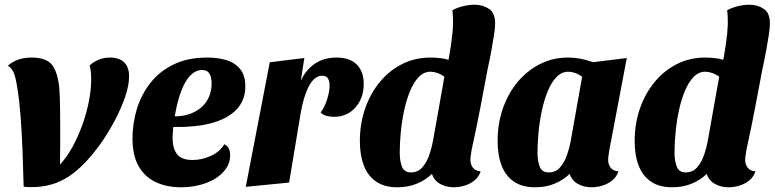

<svg xmlns="http://www.w3.org/2000/svg" viewBox="-20 -774 3284 814"><path d="M115.7 19.3Q107 19.3 98.2 19Q89.3 18.7 80.3 17.7Q78.3 -64.3 75.3 -139.7Q72.3 -215 67.3 -280.3Q62.3 -345.7 54.3 -395Q48 -439.3 39.7 -462Q31.3 -484.7 13.3 -495.7Q36.3 -515 61.2 -522.5Q86 -530 114 -530Q179 -530 202.8 -496Q226.7 -462 231.7 -395Q233 -381.3 233.5 -362.3Q234 -343.3 234.7 -314Q235.3 -284.7 235.3 -237.7Q235.3 -207.7 235.3 -168.2Q235.3 -128.7 234.3 -76.3Q263.7 -107.7 287.7 -151.8Q311.7 -196 329.5 -245.7Q347.3 -295.3 357 -345.3Q366.7 -395.3 366.7 -438.3Q366.7 -451 365.5 -465.8Q364.3 -480.7 359.7 -495.7Q374.3 -510.7 396.7 -520.3Q419 -530 447 -530Q470 -530 488 -522.2Q506 -514.3 516.7 -496.8Q527.3 -479.3 527.3 -450.3Q527.3 -412 510.2 -362.3Q493 -312.7 466 -261.8Q439 -211 408 -167Q339.3 -70.3 271 -25.5Q202.7 19.3 115.7 19.3Z M747.7 20Q687 20 640.5 -1.8Q594 -23.7 567.8 -69.3Q541.7 -115 541.7 -186.3Q541.7 -250.7 560.3 -312Q579 -373.3 617.7 -422.5Q656.3 -471.7 716.2 -500.8Q776 -530 858.3 -530Q901 -530 937.7 -519.7Q974.3 -509.3 997.2 -482.5Q1020 -455.7 1020 -406.7Q1020 -356 990.7 -319Q961.3 -282 904.8 -261Q848.3 -240 766.7 -236.3Q754.3 -235.7 740.7 -235.7Q727 -235.7 714.7 -236Q713.7 -224 712.7 -211.5Q711.7 -199 711.7 -189.3Q711.7 -144.7 730.7 -120.2Q749.7 -95.7 796.7 -95.7Q835.7 -95.7 873.8 -113Q912 -130.3 931 -162.7Q945 -155.3 950.3 -143.5Q955.7 -131.7 955.7 -116.3Q955.7 -76.3 927.2 -45.3Q898.7 -14.3 851.5 2.8Q804.3 20 747.7 20ZM721 -280.7Q755.7 -280.7 784.3 -290.8Q813 -301 834 -319.3Q855 -337.7 866.2 -364Q877.3 -390.3 877.3 -422.3Q876.7 -447.7 867.5 -462.5Q858.3 -477.3 836.3 -477.3Q816.7 -477.3 798.8 -464.3Q781 -451.3 766.3 -426.3Q751.7 -401.3 740.2 -364.7Q728.7 -328 721 -280.7Z M1022 18 1123.7 -510 1270.3 -528 1255.3 -432Q1277.3 -479 1315.7 -504.5Q1354 -530 1406.3 -530Q1463.3 -530 1492.7 -500.3Q1522 -470.7 1522 -418Q1522 -358 1486.8 -318.3Q1451.7 -278.7 1396.3 -278.7Q1380.3 -278.7 1364.2 -283Q1348 -287.3 1339.3 -297.3Q1355.7 -318.3 1366.5 -351.5Q1377.3 -384.7 1377.3 -411.3Q1377.3 -428.7 1370.8 -440.8Q1364.3 -453 1346 -453Q1329 -453 1314.7 -441.2Q1300.3 -429.3 1289 -407.7Q1277.7 -386 1268.8 -356.2Q1260 -326.3 1254 -290L1205.7 0Z M1664.3 20Q1609.3 20 1574.2 -4.5Q1539 -29 1522.3 -72.7Q1505.7 -116.3 1505.7 -175Q1505.7 -250.3 1528.3 -314.8Q1551 -379.3 1591.5 -427.8Q1632 -476.3 1686.5 -503.2Q1741 -530 1804.3 -530Q1827.7 -530 1851.5 -526.8Q1875.3 -523.7 1892 -516.3L2048 -485Q2033 -404.7 2016.5 -318Q2000 -231.3 1979.3 -137.7Q1978.3 -129.3 1976.3 -117.3Q1974.3 -105.3 1974.3 -95.7Q1974.3 -77.7 1984.5 -63.5Q1994.7 -49.3 2017.7 -47.7Q2010.3 -24.3 1992 -9.3Q1973.7 5.7 1950.3 12.8Q1927 20 1903.3 20Q1872 20 1846.2 5.8Q1820.3 -8.3 1811.3 -37Q1785.3 -11.3 1748.3 4.3Q1711.3 20 1664.3 20ZM1722.3 -43Q1751.7 -43 1770.5 -64.5Q1789.3 -86 1800 -117.2Q1810.7 -148.3 1815.7 -176.7L1864 -448.7Q1849 -459.7 1833.7 -464.8Q1818.3 -470 1805.7 -470Q1776.7 -470 1754.8 -447Q1733 -424 1717.5 -385.7Q1702 -347.3 1692.5 -301.5Q1683 -255.7 1678.8 -209.5Q1674.7 -163.3 1674.7 -125.3Q1674.7 -94 1683.8 -68.5Q1693 -43 1722.3 -43ZM2046 -474.3 1874.7 -484.7Q1885.3 -538 1892.3 -585.3Q1899.3 -632.7 1900.7 -672Q1900.7 -687.7 1900.2 -701.8Q1899.7 -716 1897.7 -730.3Q1915.7 -740.7 1941.5 -747.3Q1967.3 -754 1992.7 -754Q2027.7 -754 2054 -735.8Q2080.3 -717.7 2079 -670.3Q2079 -656 2074.7 -627.2Q2070.3 -598.3 2063.2 -559.3Q2056 -520.3 2046 -474.3Z M2248.3 20Q2193.3 20 2158.2 -4.5Q2123 -29 2106.3 -72.7Q2089.7 -116.3 2089.7 -175Q2089.7 -250.3 2112.2 -314.8Q2134.7 -379.3 2175.7 -427.8Q2216.7 -476.3 2271 -503.2Q2325.3 -530 2388.7 -530Q2440 -530 2494.3 -510.3L2637.3 -528L2563.3 -137.7Q2562.3 -129.3 2560.3 -117.3Q2558.3 -105.3 2558.3 -95.7Q2558.3 -77.7 2568.5 -63.5Q2578.7 -49.3 2601.7 -47.7Q2594.3 -24.3 2576 -9.3Q2557.7 5.7 2534.3 12.8Q2511 20 2487.3 20Q2456 20 2430.2 5.8Q2404.3 -8.3 2395.3 -37Q2369.3 -11.3 2332.3 4.3Q2295.3 20 2248.3 20ZM2306.3 -43Q2335.7 -43 2354.5 -64.5Q2373.3 -86 2384 -117.2Q2394.7 -148.3 2399.7 -176.7L2448 -448.7Q2433 -459.7 2417.7 -464.8Q2402.3 -470 2389.7 -470Q2360.7 -470 2338.8 -447Q2317 -424 2301.5 -385.7Q2286 -347.3 2276.5 -301.5Q2267 -255.7 2262.8 -209.5Q2258.7 -163.3 2258.7 -125.3Q2258.7 -94 2267.8 -68.5Q2277 -43 2306.3 -43Z M2829.3 20Q2774.3 20 2739.2 -4.5Q2704 -29 2687.3 -72.7Q2670.7 -116.3 2670.7 -175Q2670.7 -250.3 2693.3 -314.8Q2716 -379.3 2756.5 -427.8Q2797 -476.3 2851.5 -503.2Q2906 -530 2969.3 -530Q2992.7 -530 3016.5 -526.8Q3040.3 -523.7 3057 -516.3L3213 -485Q3198 -404.7 3181.5 -318Q3165 -231.3 3144.3 -137.7Q3143.3 -129.3 3141.3 -117.3Q3139.3 -105.3 3139.3 -95.7Q3139.3 -77.7 3149.5 -63.5Q3159.7 -49.3 3182.7 -47.7Q3175.3 -24.3 3157 -9.3Q3138.7 5.7 3115.3 12.8Q3092 20 3068.3 20Q3037 20 3011.2 5.8Q2985.3 -8.3 2976.3 -37Q2950.3 -11.3 2913.3 4.3Q2876.3 20 2829.3 20ZM2887.3 -43Q2916.7 -43 2935.5 -64.5Q2954.3 -86 2965 -117.2Q2975.7 -148.3 2980.7 -176.7L3029 -448.7Q3014 -459.7 2998.7 -464.8Q2983.3 -470 2970.7 -470Q2941.7 -470 2919.8 -447Q2898 -424 2882.5 -385.7Q2867 -347.3 2857.5 -301.5Q2848 -255.7 2843.8 -209.5Q2839.7 -163.3 2839.7 -125.3Q2839.7 -94 2848.8 -68.5Q2858 -43 2887.3 -43ZM3211 -474.3 3039.7 -484.7Q3050.3 -538 3057.3 -585.3Q3064.3 -632.7 3065.7 -672Q3065.7 -687.7 3065.2 -701.8Q3064.7 -716 3062.7 -730.3Q3080.7 -740.7 3106.5 -747.3Q3132.3 -754 3157.7 -754Q3192.7 -754 3219 -735.8Q3245.3 -717.7 3244 -670.3Q3244 -656 3239.7 -627.2Q3235.3 -598.3 3228.2 -559.3Q3221 -520.3 3211 -474.3Z"/></svg>

Font: Sansita Swashed Light
Style: Regular
Weight: 300
Designer: Pablo Cosgaya
Foundry: Omnibus-Type
Version: Version 1.003